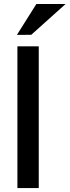

<svg xmlns="http://www.w3.org/2000/svg" viewBox="-20 -955 353 975"><path d="M68.4 0V-719.7H176.8V0ZM138.7 -778.3 65.9 -777.8 164.6 -934.6H313Z"/></svg>

Font: Pontano Sans
Style: Bold
Weight: 700
Designer: Vernon Adams
Foundry: Vernon Adams
Version: Version 2.001